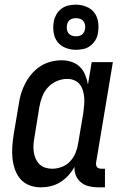

<svg xmlns="http://www.w3.org/2000/svg" viewBox="-20 -797 540 825"><path d="M155 8Q129 8 106 -1Q83 -10 67.5 -28Q52 -46 44 -69.5Q36 -93 33.5 -118Q31 -143 33 -169Q35 -195 39 -221L61 -351Q64 -374 71 -396.5Q78 -419 89.5 -440.5Q101 -462 117.5 -481Q134 -500 154.5 -513Q175 -526 198.5 -532Q222 -538 245 -538Q267 -538 288 -531Q309 -524 323.5 -509.5Q338 -495 346 -475.5Q354 -456 358 -434L374 -530H465L393 -99Q392 -93 393 -88Q394 -83 397 -79Q400 -75 405 -73.5Q410 -72 416 -72H431V8H402Q382 8 363 3.5Q344 -1 329 -12.5Q314 -24 306.5 -42Q299 -60 300 -80Q289 -60 273.5 -43Q258 -26 238.5 -14Q219 -2 198 3Q177 8 155 8ZM205 -72Q225 -72 246 -80Q267 -88 282 -104.5Q297 -121 305 -141Q313 -161 316 -182L338 -312Q340 -328 341.5 -344.5Q343 -361 342 -376.5Q341 -392 336.5 -407Q332 -422 323 -434Q314 -446 299.5 -452Q285 -458 269 -458Q246 -458 224 -448.5Q202 -439 186 -421.5Q170 -404 161.5 -382Q153 -360 149 -337L128 -207Q125 -192 124 -176Q123 -160 125 -145Q127 -130 133 -116Q139 -102 149.5 -91.5Q160 -81 174.5 -76.5Q189 -72 205 -72ZM306 -583Q283 -583 261.5 -591.5Q240 -600 227 -617Q214 -634 210.5 -657Q207 -680 211 -704Q214 -720 222 -734.5Q230 -749 244 -759.5Q258 -770 274 -773.5Q290 -777 306 -777Q329 -777 350.5 -768.5Q372 -760 385 -743Q398 -726 401.5 -703Q405 -680 401 -656Q399 -640 390.5 -625.5Q382 -611 368.5 -600.5Q355 -590 338.5 -586.5Q322 -583 306 -583ZM306 -641Q313 -641 319.5 -642.5Q326 -644 331.5 -648Q337 -652 340.5 -658Q344 -664 345 -670Q347 -680 345.5 -689.5Q344 -699 338.5 -706Q333 -713 324.5 -716Q316 -719 306 -719Q300 -719 293.5 -717.5Q287 -716 281 -712Q275 -708 272 -702Q269 -696 268 -690Q266 -680 267.5 -670.5Q269 -661 274.5 -654Q280 -647 288.5 -644Q297 -641 306 -641Z"/></svg>

Font: Iosevka Slab Medium
Style: Italic
Weight: 500
Italic angle: -9°
Monospace: yes
Designer: Belleve Invis
Foundry: Belleve Invis
Version: Version 11.1.0; ttfautohint (v1.8.3)